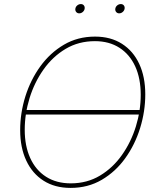

<svg xmlns="http://www.w3.org/2000/svg" viewBox="-20 -918 787 948"><path d="M677.7 -375 673.8 -352.5H100.6L104.5 -375ZM328.6 9.8Q251 9.8 195.3 -25.6Q139.6 -61 109.6 -125.2Q79.6 -189.5 79.6 -275.4Q79.6 -359.9 105.2 -441.9Q130.9 -523.9 179.2 -590.6Q227.5 -657.2 295.7 -697.3Q363.8 -737.3 449.2 -737.3Q526.4 -737.3 582 -701.9Q637.7 -666.5 667.5 -602.5Q697.3 -538.6 697.3 -452.1Q697.3 -368.2 671.9 -285.9Q646.5 -203.6 598.6 -137Q550.8 -70.3 482.7 -30.3Q414.6 9.8 328.6 9.8ZM329.6 -12.7Q409.7 -12.7 473.4 -50.8Q537.1 -88.9 582 -152.6Q627 -216.3 650.9 -293.7Q674.8 -371.1 674.8 -450.2Q674.8 -530.8 647.7 -590.1Q620.6 -649.4 569.8 -682.1Q519 -714.8 448.7 -714.8Q368.2 -714.8 304.2 -676.8Q240.2 -638.7 195.1 -575Q149.9 -511.2 126 -433.6Q102.1 -356 102.1 -276.9Q102.1 -197.3 129.2 -137.7Q156.2 -78.1 207.3 -45.4Q258.3 -12.7 329.6 -12.7ZM568.4 -852.1Q559.1 -852.1 553.5 -858.9Q547.9 -865.7 549.3 -875Q550.8 -884.8 558.8 -891.4Q566.9 -897.9 576.7 -897.9Q585.9 -897.9 591.3 -891.4Q596.7 -884.8 595.2 -875Q593.8 -865.7 585.9 -858.9Q578.1 -852.1 568.4 -852.1ZM371.1 -852.1Q361.8 -852.1 356.2 -858.9Q350.6 -865.7 352.1 -875Q353.5 -884.8 361.6 -891.4Q369.6 -897.9 379.4 -897.9Q388.7 -897.9 394 -891.4Q399.4 -884.8 397.9 -875Q396.5 -865.7 388.7 -858.9Q380.9 -852.1 371.1 -852.1Z"/></svg>

Font: Inter Thin
Style: Italic
Weight: 250
Italic angle: -9.3988°
Designer: Rasmus Andersson
Foundry: rsms
Version: Version 4.001;git-66647c0bb